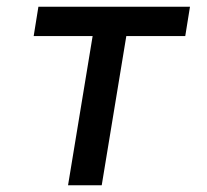

<svg xmlns="http://www.w3.org/2000/svg" viewBox="-20 -550 616 570"><path d="M182 0H282L355 -443H530L544 -530H94L80 -443H255Z"/></svg>

Font: Iosevka Sparkle Medium Oblique
Style: Regular
Weight: 500
Italic angle: -9°
Designer: Belleve Invis
Foundry: Belleve Invis
Version: Version 4.5.0; ttfautohint (v1.8.3)